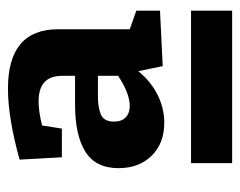

<svg xmlns="http://www.w3.org/2000/svg" viewBox="-82 -676 618 495"><g transform="rotate(-90 227.5 -429.0)"><path d="M447 -387V-326L304 -319L291 -382Q264 -349 229.5 -332Q195 -315 158 -315Q105 -315 73 -347.5Q41 -380 41 -433Q41 -492 83.5 -518.5Q126 -545 205 -545H279V-579Q279 -639 213 -639Q187 -639 151 -630L143 -579H69L63 -688Q171 -718 246 -718Q399 -718 399 -589V-404ZM279 -434V-486H224Q198 -486 179.5 -478.5Q161 -471 161 -444Q161 -425 172 -414.5Q183 -404 201 -404Q234 -404 279 -434ZM54 -140V-246H447V-140Z"/></g></svg>

Font: Bitter Pro OGT
Style: Bold
Weight: 700
Designer: Sol Matas, and Bitter project Authors
Foundry: Sol Matas
Version: Version 2.110